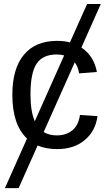

<svg xmlns="http://www.w3.org/2000/svg" viewBox="-20 -745 540 972"><path d="M116.7 -43.5Q42.5 -113.8 42.5 -264.6Q42.5 -397.9 101.1 -468Q159.7 -538.1 269 -538.1Q305.7 -538.1 334 -530.3L420.9 -724.6H490.2L392.1 -504.4Q455.1 -462.4 470.7 -380.4L380.4 -373.5Q375.5 -406.7 358.4 -429.2L201.2 -76.7Q228.5 -59.6 267.6 -59.6Q314.5 -59.6 345.9 -85Q377.4 -110.4 384.8 -163.1L473.6 -157.2Q463.4 -81.1 408.7 -35.6Q354 9.8 270 9.8Q212.9 9.8 170.4 -8.3L74.2 207.5H4.9ZM134.3 -266.6Q134.3 -180.7 156.2 -131.3L304.7 -464.4Q288.6 -469.2 266.6 -469.2Q196.8 -469.2 165.5 -422.9Q134.3 -376.5 134.3 -266.6Z"/></svg>

Font: Arimo Nerd Font
Style: Regular
Weight: 400
Designer: Steve Matteson
Foundry: Monotype Imaging Inc.
Version: Version 1.33;Nerd Fonts 3.2.1